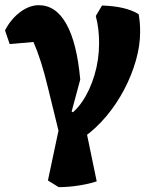

<svg xmlns="http://www.w3.org/2000/svg" viewBox="-30 -516 595 758"><path d="M201.8 222.8 159.2 196.5 207 -29 210.5 39 159.5 -169.2Q145.8 -226.2 131.6 -270.8Q117.5 -315.2 102.2 -350.2L8.2 -342L-10.2 -396.2Q12.5 -440.2 49.1 -467.9Q85.8 -495.5 123 -495.5Q190.8 -495.5 232.2 -420.9Q273.8 -346.2 286.8 -202L248 -57.8L223.8 -50.5Q263.2 -69 294.1 -114Q325 -159 343.1 -219.8Q361.2 -280.5 361.2 -345.2Q361.2 -374.8 358.2 -400.1Q355.2 -425.5 348.2 -453L372.8 -494.2Q467.8 -491.2 517.5 -460Q520.5 -442.5 521.9 -426Q523.2 -409.5 523.2 -389.5Q523.2 -336.2 506.6 -277.6Q490 -219 460.1 -162.1Q430.2 -105.2 389 -56.2Q347.8 -7.2 299 27L308 -11.5L351.8 200Q322 210 280.8 216.4Q239.5 222.8 201.8 222.8ZM216.8 -20 197.8 -55 224 -91.5 282.8 -59.2Z"/></svg>

Font: Eczar
Style: Regular
Weight: 400
Designer: Vaibhav Singh
Foundry: Rosetta Type Foundry
Version: Version 2.000